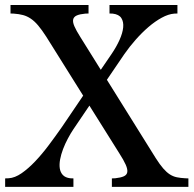

<svg xmlns="http://www.w3.org/2000/svg" viewBox="-47 -731 757 751"><path d="M647 -711.4V-678.2L634.3 -677.7Q611.3 -675.8 585.4 -661.6Q559.6 -647.5 533.9 -625.5Q508.3 -603.5 483.9 -575.9Q459.5 -548.3 439.5 -519.5L371.1 -418.9L562 -112.8Q578.1 -87.4 591.3 -72.3Q604.5 -57.1 617.4 -48.8Q630.4 -40.5 644.8 -37.6Q659.2 -34.7 677.2 -33.7L689.9 -33.2V0H390.6V-33.2L403.8 -33.7Q425.8 -36.1 437.5 -41.5Q449.2 -46.9 450.9 -57.9Q452.6 -68.8 444.8 -86.7Q437 -104.5 419.4 -131.8L302.7 -317.9L240.2 -225.6Q229 -209 218.3 -188.7Q207.5 -168.5 199.7 -147.9Q191.9 -127.4 188.2 -107.9Q184.6 -88.4 186.8 -72.8Q189 -57.1 198.7 -46.6Q208.5 -36.1 227.5 -33.7L240.2 -33.2V0H-26.9V-33.2L-13.2 -33.7Q11.2 -35.2 37.6 -53.5Q64 -71.8 90.8 -100.1Q117.7 -128.4 144 -163.6Q170.4 -198.7 195.3 -234.4L278.3 -356.9L134.3 -586.9Q116.7 -614.3 102.3 -631.3Q87.9 -648.4 73.2 -658.2Q58.6 -668 43 -672.1Q27.3 -676.3 7.3 -677.7L-5.9 -678.2V-711.4H299.3V-678.2L286.6 -677.7Q265.6 -675.8 253.7 -670.7Q241.7 -665.5 239.3 -655.3Q236.8 -645 243.9 -628.4Q251 -611.8 267.1 -586.4L347.2 -458L389.2 -519.5Q408.2 -547.4 420.4 -574.5Q432.6 -601.6 434.8 -623.5Q437 -645.5 427.7 -660.2Q418.5 -674.8 394 -677.7L381.3 -678.2V-711.4Z"/></svg>

Font: VarendraSemibold
Style: Regular
Weight: 600
Designer: Jacob Thomas
Foundry: Bangla Type Foundry
Version: Version 1.008